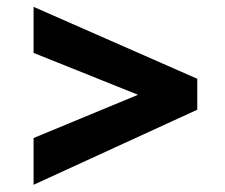

<svg xmlns="http://www.w3.org/2000/svg" viewBox="-20 -546 640 546"><path d="M75.5 -153.5 372.5 -276.5 75.5 -395.5V-526.5L541 -322V-234L75.5 -20.5Z"/></svg>

Font: JuliaMono Black
Style: Regular
Weight: 900
Monospace: yes
Designer: cormullion
Foundry: corm
Version: Version 0.054; ttfautohint (v1.8.4)